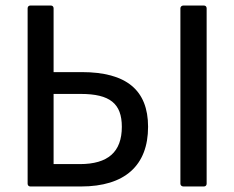

<svg xmlns="http://www.w3.org/2000/svg" viewBox="-20 -675 848 695"><path d="M90 0H273C432 0 516 -76 516 -216C516 -349 437 -414 276 -414H174V-645C174 -651 170 -655 164 -655H90C84 -655 80 -651 80 -645V-10C80 -4 84 0 90 0ZM644 0H718C724 0 728 -4 728 -10V-645C728 -651 724 -655 718 -655H644C638 -655 633 -651 633 -645V-10C633 -4 638 0 644 0ZM174 -81V-335H272C378 -335 421 -300 421 -216C421 -125 371 -81 269 -81Z"/></svg>

Font: Sofia Sans Cond SemiBold
Style: Regular
Weight: 600
Width: 3
Designer: Botio Nikoltchev, Ani Petrova
Foundry: lettersoup
Version: Version 4.100